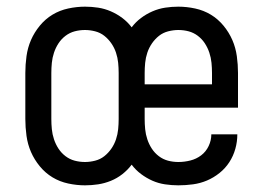

<svg xmlns="http://www.w3.org/2000/svg" viewBox="-20 -548 790 576"><path d="M235 8Q210 8 184.5 2.5Q159 -3 137.5 -16Q116 -29 99.5 -49Q83 -69 73 -92Q63 -115 59.5 -140.5Q56 -166 56 -191V-329Q56 -354 59.5 -379.5Q63 -405 73 -428Q83 -451 99.5 -471Q116 -491 137.5 -504Q159 -517 184.5 -522.5Q210 -528 235 -528Q255 -528 274.5 -525Q294 -522 312.5 -514Q331 -506 347 -494Q363 -482 375 -466Q387 -482 403 -494Q419 -506 437.5 -514Q456 -522 475.5 -525Q495 -528 515 -528Q540 -528 565.5 -522.5Q591 -517 612.5 -504Q634 -491 650.5 -471Q667 -451 677 -428Q687 -405 690.5 -379.5Q694 -354 694 -329V-225H414V-191Q414 -176 415.5 -160.5Q417 -145 422 -130Q427 -115 435.5 -102Q444 -89 456.5 -79.5Q469 -70 484 -66Q499 -62 515 -62Q533 -62 551 -66.5Q569 -71 583.5 -82Q598 -93 606 -110Q614 -127 614 -145H692Q692 -123 686 -101.5Q680 -80 668 -61.5Q656 -43 638.5 -29Q621 -15 601 -6.5Q581 2 559 5Q537 8 515 8Q495 8 475 5Q455 2 437 -6Q419 -14 403 -26Q387 -38 375 -54Q363 -38 347 -25.5Q331 -13 312.5 -5.5Q294 2 274.5 5Q255 8 235 8ZM414 -295H616V-329Q616 -344 614.5 -359.5Q613 -375 608 -390Q603 -405 594.5 -418Q586 -431 573.5 -440.5Q561 -450 546 -454Q531 -458 515 -458Q500 -458 484.5 -454Q469 -450 457 -440.5Q445 -431 436 -418Q427 -405 422 -390Q417 -375 415.5 -359.5Q414 -344 414 -329ZM235 -62Q250 -62 265.5 -66Q281 -70 293 -79.5Q305 -89 314 -102Q323 -115 328 -130Q333 -145 334.5 -160.5Q336 -176 336 -191V-329Q336 -344 334.5 -359.5Q333 -375 328 -390Q323 -405 314 -418Q305 -431 293 -440.5Q281 -450 265.5 -454Q250 -458 235 -458Q219 -458 204 -454Q189 -450 176.5 -440.5Q164 -431 155.5 -418Q147 -405 142 -390Q137 -375 135.5 -359.5Q134 -344 134 -329V-191Q134 -176 135.5 -160.5Q137 -145 142 -130Q147 -115 155.5 -102Q164 -89 176.5 -79.5Q189 -70 204 -66Q219 -62 235 -62Z"/></svg>

Font: Huly
Style: Regular
Weight: 400
Designer: Belleve Invis
Foundry: Belleve Invis
Version: Version 33.2.5; ttfautohint (v1.8.4)